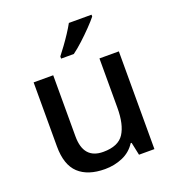

<svg xmlns="http://www.w3.org/2000/svg" viewBox="-139 -875 906 995"><g transform="rotate(-20 313.5 -378.0)"><path d="M546 -539V0H461L446 -71H441Q414 -29 368.5 -9.5Q323 10 271 10Q177 10 126.5 -37Q76 -84 76 -186V-539H184V-202Q184 -77 293 -77Q376 -77 407.5 -126Q439 -175 439 -267V-539ZM478 -756Q463 -737 435.5 -708.5Q408 -680 377.5 -652Q347 -624 322 -606H252V-618Q267 -637 286 -663Q305 -689 323 -716.5Q341 -744 353 -766H478Z"/></g></svg>

Font: Noto Sans Myanmar UI Medium
Style: Regular
Weight: 500
Designer: Monotype Design Team
Foundry: Monotype Imaging Inc.
Version: Version 2.103; ttfautohint (v1.8.4.7-5d5b)